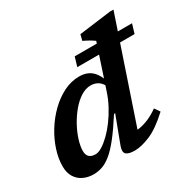

<svg xmlns="http://www.w3.org/2000/svg" viewBox="-164 -903 1085 1081"><g transform="rotate(-30 379.0 -362.0)"><path d="M464 -369.5Q449 -403.5 428 -417Q407 -430.5 380.5 -430.5Q347 -430.5 314.8 -409.8Q282.5 -389 254.2 -355Q226 -321 204.2 -281Q182.5 -241 170.2 -201.8Q158 -162.5 158 -132Q158 -105.5 172 -93Q186 -80.5 211.5 -80.5Q230.5 -80.5 255 -95.5Q279.5 -110.5 306.5 -136.8Q333.5 -163 359.2 -197.8Q385 -232.5 406.5 -272.8Q428 -313 441.5 -354.5L533.5 -632Q529.5 -635 524.5 -638.2Q519.5 -641.5 514 -645Q508.5 -648.5 502.2 -652Q496 -655.5 489.8 -658.8Q483.5 -662 477.2 -665.2Q471 -668.5 465.5 -671L475 -709L682.5 -736H705.5L469.5 -37.5L442 -81.5Q471.5 -79.5 500.5 -84.5Q529.5 -89.5 560.2 -102.8Q591 -116 624.5 -140L648 -106Q573.5 -37 515.2 -12.5Q457 12 413.5 12Q372 12 357.8 -2.8Q343.5 -17.5 357 -53L422 -225.5H414.5Q366.5 -150.5 329.2 -103.5Q292 -56.5 261 -31.5Q230 -6.5 202.2 2.8Q174.5 12 146.5 12Q110.5 12 80.8 -2Q51 -16 33.5 -44.2Q16 -72.5 16 -114.5Q16 -164 33.5 -218.2Q51 -272.5 82.5 -323.5Q114 -374.5 156.2 -415.8Q198.5 -457 247.5 -481.8Q296.5 -506.5 349 -506.5Q398.5 -506.5 429 -479.5Q459.5 -452.5 475.5 -399ZM367 -557 385 -617H757.5L739.5 -557Z"/></g></svg>

Font: Newsreader 9pt SemiBold
Style: Italic
Weight: 600
Italic angle: -17°
Designer: Hugues Gentile
Foundry: Production Type
Version: Version 1.003